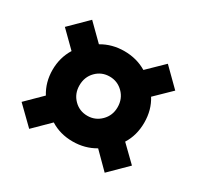

<svg xmlns="http://www.w3.org/2000/svg" viewBox="-118 -738 804 785"><g transform="rotate(30 283.5 -345.0)"><path d="M545 -168 463 -87 390 -160Q343 -132 285 -132Q226 -132 180 -161L106 -88L24 -168L97 -240Q68 -287 68 -345Q68 -403 97 -450L24 -522L106 -603L180 -530Q227 -558 285 -558Q343 -558 390 -530L464 -602L545 -522L472 -451Q501 -405 501 -345Q501 -285 472 -239ZM375 -345Q375 -385 348.5 -411.5Q322 -438 285 -438Q247 -438 221 -411.5Q195 -385 195 -345Q195 -306 221 -279.5Q247 -253 285 -253Q322 -253 348.5 -279.5Q375 -306 375 -345Z"/></g></svg>

Font: Repo
Style: ExtraBold
Weight: 800
Designer: Stefan Peev
Foundry: Context Ltd
Version: Version 001.000